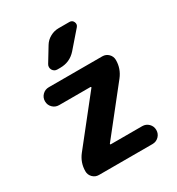

<svg xmlns="http://www.w3.org/2000/svg" viewBox="-181 -902 922 998"><g transform="rotate(-30 279.5 -403.0)"><path d="M232.4 -737.3Q246.1 -759.8 270 -772.9Q293.9 -786.1 320.3 -786.1H385.7Q402.3 -786.1 409.2 -771Q416 -755.9 405.3 -743.2L321.3 -646.5Q283.2 -603.5 225.6 -603.5H208Q189.5 -603.5 179.7 -620.1Q175.8 -627.9 175.8 -635.7Q175.8 -644.5 180.7 -652.3ZM313.5 -432.6Q315.4 -434.6 314.5 -436.5Q313.5 -438.5 310.5 -438.5H123Q100.6 -438.5 85 -454.1Q69.3 -469.7 69.3 -492.2Q69.3 -514.6 85 -530.3Q100.6 -545.9 123 -545.9H444.3Q465.8 -545.9 481 -530.8Q496.1 -515.6 496.1 -494.1Q496.1 -442.4 463.9 -401.4L252 -133.8Q250 -131.8 251 -129.9Q252 -127.9 253.9 -127.9H442.4Q464.8 -127.9 480.5 -112.3Q496.1 -96.7 496.1 -74.2Q496.1 -51.8 480.5 -36.1Q464.8 -20.5 442.4 -20.5H121.1Q99.6 -20.5 84.5 -35.6Q69.3 -50.8 69.3 -72.3Q69.3 -124 101.6 -165Z"/></g></svg>

Font: Gen Jyuu Gothic Bold
Style: Bold
Weight: 700
Designer: [Source Han Sans]
Ryoko NISHIZUKA  (kana & ideographs); Paul D. Hunt (Latin, Greek & Cyrillic); Wenlong ZHANG  (bopomofo
Version: Version 1.002.20150607